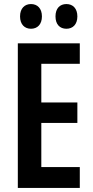

<svg xmlns="http://www.w3.org/2000/svg" viewBox="-20 -928 458 948"><path d="M79 -847C79 -807 102 -786 133 -786C165 -786 187 -808 187 -847C187 -886 165 -908 133 -908C102 -908 79 -887 79 -847ZM254 -847C254 -808 275 -786 308 -786C340 -786 362 -808 362 -847C362 -886 340 -908 308 -908C276 -908 254 -887 254 -847ZM374 0V-103H184V-321H362V-422H184V-613H374V-714H68V0Z"/></svg>

Font: Noto Sans Devanagari ExtraCondensed SemiBold
Style: Regular
Weight: 600
Width: 2
Designer: Jelle Bosma - Monotype Design Team
Foundry: Monotype Imaging Inc.
Version: Version 2.004